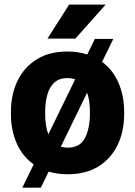

<svg xmlns="http://www.w3.org/2000/svg" viewBox="-20 -768 603 857"><path d="M28.8 -258.8V-269Q28.8 -346.2 58.1 -407Q87.4 -467.8 143.6 -502.9Q199.7 -538.1 280.8 -538.1Q328.6 -538.1 369.6 -524.9L403.3 -594.2H485.8L435.5 -491.7Q483.9 -456.1 509 -398.2Q534.2 -340.3 534.2 -269V-258.8Q534.2 -181.6 504.9 -120.8Q475.6 -60.1 419.4 -25.1Q363.3 9.8 281.7 9.8Q236.3 9.8 197.3 -2L162.1 69.8H79.6L130.4 -34.2Q80.6 -69.3 54.7 -127.9Q28.8 -186.5 28.8 -258.8ZM181.6 -269V-258.8Q181.6 -232.9 185.1 -210Q188.5 -187 195.8 -168.5L315.4 -413.6Q299.8 -419.4 280.8 -419.4Q243.7 -419.4 221.9 -398.9Q200.2 -378.4 190.9 -344.2Q181.6 -310.1 181.6 -269ZM381.3 -269Q381.3 -292.5 378.4 -314.2Q375.5 -335.9 368.7 -354L251.5 -113.3Q265.1 -108.9 281.7 -108.9Q337.4 -108.9 359.4 -152.3Q381.3 -195.8 381.3 -258.8ZM191.9 -595.7 288.6 -747.6H451.7L316.4 -595.7Z"/></svg>

Font: Vazirmatn RD FD ExtraBold
Style: Regular
Weight: 800
Designer: Saber Rastikerdar
Foundry: Saber Rastikerdar
Version: Version 33.003